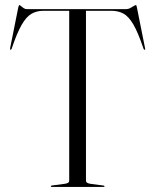

<svg xmlns="http://www.w3.org/2000/svg" viewBox="-20 -736 611 756"><path d="M86.5 -700H476.5Q485 -700 492.5 -704Q500 -708 506.2 -712Q512.5 -716 515 -716Q516 -716 517 -714.5Q518 -713 519 -707L551 -547Q552 -544.5 551.8 -542.5Q551.5 -540.5 549.5 -540Q548 -540 547 -541.2Q546 -542.5 545 -544.5Q523.5 -608.5 504.8 -640.2Q486 -672 465.5 -682.8Q445 -693.5 420 -693.5H318.5V-25.5Q318.5 -19.5 322.5 -16.8Q326.5 -14 334.5 -12.5L387 -5.5Q391.5 -5 391.5 -2.5Q391.5 0 387.5 0H183.5Q181.5 0 180.8 -1Q180 -2 180 -2.5Q180 -5 184 -5.5L236.5 -12.5Q245 -14 248.8 -16.8Q252.5 -19.5 252.5 -25.5V-693.5H151Q124.5 -693.5 104 -681.8Q83.5 -670 65 -637.8Q46.5 -605.5 26 -544.5Q25.5 -542.5 24.2 -541.2Q23 -540 21.5 -540Q20 -540.5 19.8 -542.5Q19.5 -544.5 20 -547L52 -707Q53.5 -713 54.5 -714.5Q55.5 -716 56.5 -716Q58.5 -716 62.8 -712Q67 -708 73 -704Q79 -700 86.5 -700Z"/></svg>

Font: Fraunces 120pt Light
Style: Regular
Weight: 300
Version: Version 1.000;[b76b70a41]